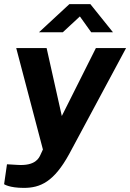

<svg xmlns="http://www.w3.org/2000/svg" viewBox="-30 -750 634 935"><path d="M414 -593H520L410 -730H308L160 -593H276L359 -670ZM86 165C167 165 233 135 307 0L584 -516H437L271 -185L197 -516H49L179 -22L167 4C160 19 143 59 55 53L4 50L-10 147C-10 147 15 165 86 165Z"/></svg>

Font: United Sans
Style: Bold Italic
Weight: 700
Italic angle: -8°
Designer: Pablo Impallari, Rodrigo Fuenzalida (Modified by Dan O. Williams)
Version: Version 1.000;PS 001.000;hotconv 1.0.88;makeotf.lib2.5.64775